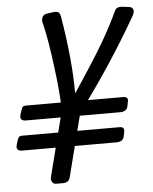

<svg xmlns="http://www.w3.org/2000/svg" viewBox="-74 -771 651 815"><g transform="rotate(-5 251.0 -363.5)"><path d="M34.2 -341.8H448.2Q471.2 -341.8 465.8 -319.8L461.9 -299.8Q457 -278.8 429.2 -278.8H28.8Q-1 -278.8 6.8 -305.2L12.2 -321.8Q16.1 -335 20 -338.4Q23.9 -341.8 34.2 -341.8ZM6.8 -215.8H420.9Q443.8 -215.8 439 -193.8L435.1 -173.8Q430.2 -152.8 401.9 -152.8H2Q-27.8 -152.8 -20 -179.2L-15.1 -195.8Q-10.7 -209 -6.8 -212.4Q-2.9 -215.8 6.8 -215.8ZM246.1 -375Q338.9 -514.2 377.4 -580.6Q416 -647 445.8 -710.9Q453.1 -726.1 476.1 -724.1L506.8 -720.2Q518.1 -719.2 522.5 -709.7Q526.9 -700.2 519 -684.1Q403.8 -482.9 260.3 -291L191.9 -22Q186 0 162.1 0H132.8Q121.1 0 115.5 -9Q109.9 -18.1 112.8 -30.8L183.1 -307.1Q183.1 -373 167.5 -494.6Q151.9 -616.2 136.2 -679.2Q129.9 -696.8 136.5 -709.5Q143.1 -722.2 158.2 -723.1L186 -727.1Q200.2 -728 206.1 -723.6Q211.9 -719.2 214.8 -703.1Q246.1 -517.1 246.1 -375Z"/></g></svg>

Font: Allan
Style: Regular
Weight: 400
Designer: Anton Koovit
Foundry: Anton Koovit
Version: Version 1.002